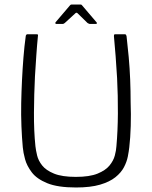

<svg xmlns="http://www.w3.org/2000/svg" viewBox="-20 -825 674 851"><path d="M317 6Q236 6 189.5 -13Q143 -32 121 -61Q99 -90 91 -119.5Q83 -149 81 -172Q77 -215 75 -265.5Q73 -316 74 -368Q75 -418 77.5 -469.5Q80 -521 84 -571Q88 -621 94 -664Q94 -667 96 -670Q98 -673 100 -673Q111 -673 121.5 -673Q132 -673 143 -673Q147 -673 148 -671.5Q149 -670 148 -664Q144 -624 141 -579.5Q138 -535 135 -487Q131 -406 130.5 -325.5Q130 -245 137 -177Q139 -159 144.5 -136Q150 -113 167 -91.5Q184 -70 219.5 -55.5Q255 -41 316 -41Q377 -41 412.5 -55.5Q448 -70 465.5 -91.5Q483 -113 489 -136Q495 -159 496 -177Q502 -244 502.5 -322Q503 -400 499 -479Q496 -529 492.5 -576Q489 -623 485 -664Q485 -670 486 -671.5Q487 -673 490 -673Q502 -673 512.5 -673Q523 -673 534 -673Q538 -673 539 -670Q540 -667 541 -664Q546 -621 550.5 -572Q555 -523 557 -472Q559 -421 559 -372Q561 -319 559.5 -267Q558 -215 553 -172Q551 -154 546.5 -131Q542 -108 529.5 -84Q517 -60 491.5 -39.5Q466 -19 423.5 -6.5Q381 6 317 6ZM229 -719Q226 -719 225.5 -721.5Q225 -724 226 -726L290 -801Q293 -805 297 -805H337Q342 -805 344 -801L408 -726Q410 -724 409.5 -721.5Q409 -719 405 -719H378Q375 -719 373 -720.5Q371 -722 368 -723L323 -767Q319 -770 315 -767L267 -723Q265 -722 263 -720.5Q261 -719 259 -719Z"/></svg>

Font: Glory Thin Light
Style: Regular
Weight: 300
Version: Version 1.011